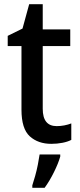

<svg xmlns="http://www.w3.org/2000/svg" viewBox="-20 -680 384 921"><path d="M252 -75Q270 -75 288.5 -78.5Q307 -82 322 -88V-9Q305 0 279.5 5Q254 10 226 10Q163 10 123 -26Q83 -62 83 -154V-459H17V-508L88 -543L120 -660H185V-539H317V-459H185V-158Q185 -75 252 -75ZM269 71Q260 103 239 145.5Q218 188 194 221H135V209Q141 191 148.5 164.5Q156 138 161.5 110Q167 82 170 61H269Z"/></svg>

Font: Noto Sans Ethiopic SemiCondensed Medium
Style: Regular
Weight: 500
Width: 4
Designer: Monotype Design Team
Foundry: Monotype Imaging Inc.
Version: Version 2.102; ttfautohint (v1.8.4.7-5d5b)